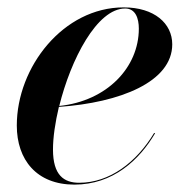

<svg xmlns="http://www.w3.org/2000/svg" viewBox="-20 -490 516 520"><path d="M123.5 -85C123.5 -118 129.5 -158.5 139.5 -200.5C306 -212 446.5 -268.5 446.5 -370C446.5 -426.5 398 -470 315 -470C152 -470 25.5 -309 25.5 -150C25.5 -57.5 79 10 181.5 10C285.5 10 357 -56 400 -129L397.5 -130C349.5 -50 276.5 5 194.5 5C153 5 123.5 -15.5 123.5 -85ZM319 -467C347.5 -467 356 -439.5 356 -412.5C356 -307.5 270 -216.5 140.5 -203C171.5 -328.5 242.5 -467 319 -467Z"/></svg>

Font: Bodoni* 72pt Medium
Style: Italic
Weight: 500
Italic angle: -13°
Version: Version 2.3